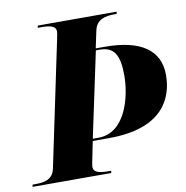

<svg xmlns="http://www.w3.org/2000/svg" viewBox="-104 -791 842 868"><g transform="rotate(-10 317.0 -357.0)"><path d="M-24 0H337L339 -10H331C289 -10 258 -14 258 -42C258 -46 260 -56 261 -63L280 -157H355C606 -157 658 -291 658 -394C658 -508 572 -567 408 -567H366L383 -647C394 -696 434 -704 477 -704H486L488 -714H126L124 -704H136C178 -704 207 -700 207 -672C207 -666 205 -657 202 -642L81 -65C71 -17 32 -10 -9 -10H-22ZM308 -167H282L365 -558H383C447 -558 472 -520 472 -425C472 -327 433 -167 308 -167Z"/></g></svg>

Font: Noto Serif Display ExtraBold
Style: Italic
Weight: 800
Italic angle: -12°
Designer: Monotype Design Team
Foundry: Monotype Imaging Inc.
Version: Version 2.009